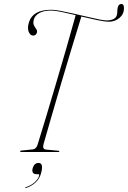

<svg xmlns="http://www.w3.org/2000/svg" viewBox="-20 -763 643 964"><path d="M198.5 -39Q191.5 -13.5 211.5 -12L274 -6Q278 -6 278 -3Q278 0 274 0H86Q81 0 81 -3Q81 -7 87 -7L144.5 -13Q161.5 -14.5 168.5 -36Q190 -104.5 214.2 -185.5Q238.5 -266.5 264 -353Q289.5 -439.5 314.2 -524.8Q339 -610 360 -687Q321.5 -696 288.5 -703Q255.5 -710 238.5 -710Q198 -710 176.8 -697.2Q155.5 -684.5 150.5 -667Q145 -648.5 149.8 -637.5Q154.5 -626.5 160.8 -618.8Q167 -611 166 -602Q165 -594.5 159.5 -589.2Q154 -584 144.5 -584.5Q130.5 -586 123.5 -605Q116.5 -624 126 -653Q135.5 -682.5 162.8 -698.2Q190 -714 239.5 -714Q255.5 -714 284 -708.5Q312.5 -703 347 -695.2Q381.5 -687.5 415 -679.5Q448.5 -671.5 475.2 -666Q502 -660.5 514.5 -660.5Q558.5 -660.5 566.5 -686.5Q569 -695 569 -706Q569 -717 571.5 -727Q576 -743 589.5 -743Q603 -743 602.5 -721Q602 -691 579.2 -672.5Q556.5 -654 527.5 -654Q506.5 -654 468.2 -662Q430 -670 388.5 -680Q364.5 -602.5 338.5 -516.5Q312.5 -430.5 287.2 -344.8Q262 -259 239.2 -180.5Q216.5 -102 198.5 -39ZM163 111.5Q150 111.5 145.2 103.8Q140.5 96 143.5 84Q151 55 173.5 55Q199.5 55 187 103.5Q180 133 158.8 152.8Q137.5 172.5 111 180.5Q106.5 182 106.5 180Q106.5 177.5 109 177Q136 168.5 154.2 151.8Q172.5 135 176.5 119Q178 111.5 172 111.5Z"/></svg>

Font: Fraunces 144pt Thin
Style: Italic
Weight: 100
Italic angle: -16°
Version: Version 1.000;[b76b70a41]